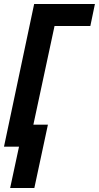

<svg xmlns="http://www.w3.org/2000/svg" viewBox="-22 -734 495 961"><path d="M28.8 207 73.2 0H-2L148.9 -713.9H453.1L430.2 -604H251L145 -109.9H217.8L149.9 207Z"/></svg>

Font: Open Sans Condensed
Style: Italic
Weight: 400
Width: 3
Italic angle: -12°
Designer: Monotype Design Team
Foundry: Monotype Imaging Inc.
Version: Version 3.000